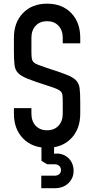

<svg xmlns="http://www.w3.org/2000/svg" viewBox="-20 -786 510 1042"><path d="M235.5 16Q154 16 104.8 -35Q55.5 -86 55.5 -169V-199H150.5V-169Q150.5 -128.5 173.5 -103.8Q196.5 -79 235.5 -79Q274.5 -79 297.5 -103.8Q320.5 -128.5 320.5 -169V-232Q320.5 -255 319 -268.2Q317.5 -281.5 310 -289.5Q302.5 -297.5 285 -304.8Q267.5 -312 235.5 -322Q168 -343.5 131 -358.2Q94 -373 78 -389.8Q62 -406.5 58.8 -433.5Q55.5 -460.5 55.5 -507V-581Q55.5 -664.5 104.8 -715.2Q154 -766 235.5 -766Q317.5 -766 366.5 -715.2Q415.5 -664.5 415.5 -581V-551H320.5V-581Q320.5 -621.5 297.5 -646.2Q274.5 -671 235.5 -671Q196.5 -671 173.5 -646.2Q150.5 -621.5 150.5 -581V-507Q150.5 -484.5 152.2 -471.2Q154 -458 161.2 -449.8Q168.5 -441.5 186.2 -434.5Q204 -427.5 235.5 -417Q303 -395.5 340 -381Q377 -366.5 393 -349.8Q409 -333 412.2 -306Q415.5 -279 415.5 -232V-169Q415.5 -86 366.5 -35Q317.5 16 235.5 16ZM204 235.5V167.5H276.5Q292 167.5 301.5 159Q311 150.5 311 137Q311 123 301.5 114.2Q292 105.5 276.5 105.5H236L205 87V-19.5H273.5V69.5L238 57.5Q281.5 41.5 313.2 50.5Q345 59.5 362.2 84.2Q379.5 109 379.5 140.5Q379.5 181 351.2 208.2Q323 235.5 276.5 235.5Z"/></svg>

Font: Mohave Medium
Style: Regular
Weight: 500
Designer: Gumpita Rahayu
Foundry: Tokotype
Version: Version 2.003